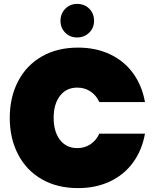

<svg xmlns="http://www.w3.org/2000/svg" viewBox="-20 -959 793 984"><path d="M380 -715Q472 -715 544.5 -680.5Q617 -646 662.5 -583Q708 -520 723 -436H489Q473 -471 443.5 -490.5Q414 -510 376 -510Q320 -510 287.5 -468Q255 -426 255 -355Q255 -284 287.5 -242Q320 -200 376 -200Q414 -200 443.5 -219.5Q473 -239 489 -274H723Q708 -190 662.5 -127Q617 -64 544.5 -29.5Q472 5 380 5Q273 5 194 -40.5Q115 -86 72.5 -168Q30 -250 30 -355Q30 -460 72.5 -542Q115 -624 194 -669.5Q273 -715 380 -715ZM290 -852Q290 -889 314.5 -914Q339 -939 375 -939Q413 -939 437.5 -914.5Q462 -890 462 -852Q462 -816 437 -791.5Q412 -767 375 -767Q339 -767 314.5 -791.5Q290 -816 290 -852Z"/></svg>

Font: Poppins Black A&M
Style: Regular
Weight: 900
Designer: Ninad Kale (Devanagari), Jonny Pinhorn (Latin)
Foundry: Indian Type Foundry
Version: 4.004